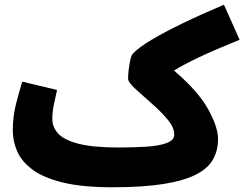

<svg xmlns="http://www.w3.org/2000/svg" viewBox="-20 -770 1032 811"><path d="M454 21Q328 21 246 1Q164 -19 118 -53Q72 -87 53 -130Q34 -173 34 -219Q34 -278 48 -332.5Q62 -387 74 -425L221 -390Q214 -359 207.5 -328Q201 -297 201 -268Q201 -232 226.5 -205Q252 -178 313 -162.5Q374 -147 480 -147Q546 -147 599.5 -150.5Q653 -154 684.5 -166Q716 -178 716 -201Q716 -231 690.5 -262Q665 -293 634 -321Q586 -364 553.5 -393Q521 -422 521 -438Q521 -453 523.5 -475Q526 -497 530.5 -517Q535 -537 542 -544Q565 -569 619.5 -601.5Q674 -634 752.5 -672Q831 -710 926 -750L992 -602Q886 -559 821.5 -528.5Q757 -498 715 -472Q816 -386 858.5 -310Q901 -234 901 -183Q901 -135 880 -97Q859 -59 808.5 -33Q758 -7 671.5 7Q585 21 454 21Z"/></svg>

Font: Noto Sans Arabic Blk
Style: Regular
Weight: 900
Designer: Monotype Design Team, Nadine Chahine, Nizar Qandah and Khaled Hosny
Foundry: Monotype Imaging Inc.
Version: Version 2.012; ttfautohint (v1.8.4.7-5d5b)